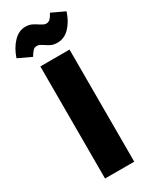

<svg xmlns="http://www.w3.org/2000/svg" viewBox="-277 -975 826 1031"><g transform="rotate(-30 135.5 -460.0)"><path d="M226 -695V0H45V-695ZM121 -784Q109 -792 101 -796Q93 -800 84 -800Q69 -800 59.5 -790.5Q50 -781 37 -759L-44 -797Q-26 -851 7 -885.5Q40 -920 81 -920Q102 -920 118 -913Q134 -906 151 -894Q153 -893 161 -888Q169 -883 175.5 -880.5Q182 -878 188 -878Q202 -878 212 -887.5Q222 -897 234 -919L315 -881Q297 -826 264.5 -792.5Q232 -759 189 -759Q168 -759 153 -765.5Q138 -772 121 -784Z"/></g></svg>

Font: Fira Sans Condensed ExtraBold
Style: Regular
Weight: 800
Width: 3
Designer: Carrois Corporate & Edenspiekermann AG
Foundry: Carrois Corporate GbR & Edenspiekermann AG
Version: Version 4.203